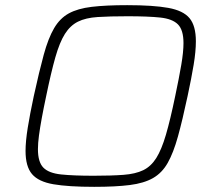

<svg xmlns="http://www.w3.org/2000/svg" viewBox="-20 -716 826 744"><path d="M345 8Q245 8 187 -2Q129 -12 104 -41.5Q79 -71 79 -131Q79 -168 87.5 -221Q96 -274 111 -344Q132 -440 149.5 -504Q167 -568 189.5 -606.5Q212 -645 246.5 -664Q281 -683 335.5 -689.5Q390 -696 473 -696Q574 -696 632 -685.5Q690 -675 714.5 -645.5Q739 -616 739 -556Q739 -517 730.5 -465.5Q722 -414 707 -344Q687 -250 669.5 -187Q652 -124 630 -85Q608 -46 573 -26Q538 -6 483 1Q428 8 345 8ZM343 -35Q412 -35 458.5 -38.5Q505 -42 535 -56.5Q565 -71 585.5 -103.5Q606 -136 623 -194Q640 -252 659 -344Q674 -415 682.5 -465Q691 -515 691 -549Q691 -600 669.5 -621.5Q648 -643 601 -648Q554 -653 474 -653Q405 -653 358.5 -650Q312 -647 282 -632Q252 -617 231.5 -584.5Q211 -552 194.5 -494Q178 -436 159 -344Q149 -297 142 -259Q135 -221 131 -191Q127 -161 127 -138Q127 -88 148 -66.5Q169 -45 217 -40Q265 -35 343 -35Z"/></svg>

Font: Saira SemiExpanded ExtraLight
Style: Italic
Weight: 250
Width: 6
Italic angle: -12°
Designer: Hector Gatti with collaboration of the Omnibus-Type team
Foundry: Omnibus-Type
Version: Version 1.101